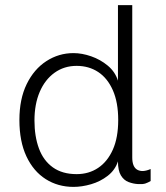

<svg xmlns="http://www.w3.org/2000/svg" viewBox="-20 -720 650 752"><path d="M442 -88Q431 -54 402 -31.5Q373 -9 337 1.5Q301 12 268 12Q207 12 159 -18.5Q111 -49 83.5 -107.5Q56 -166 56 -250Q56 -332 84.5 -390.5Q113 -449 161.5 -480.5Q210 -512 268 -512Q301 -512 337 -499.5Q373 -487 402 -463Q431 -439 442 -404V-700H498V-103Q498 -66 518 -55Q538 -44 570 -58V-11Q560 -5 550 -1.5Q540 2 521 1Q502 0 483.5 -7Q465 -14 453.5 -33Q442 -52 442 -88ZM280 -38Q328 -38 364.5 -62.5Q401 -87 422 -134Q443 -181 443 -250Q443 -319 422 -366.5Q401 -414 364.5 -438Q328 -462 280 -462Q231 -462 193.5 -435Q156 -408 135.5 -360Q115 -312 115 -248Q115 -186 132.5 -138.5Q150 -91 187 -64.5Q224 -38 280 -38Z"/></svg>

Font: Inclusive Sans Light
Style: Regular
Weight: 300
Designer: Olivia King
Foundry: Olivia King
Version: Version 2.004